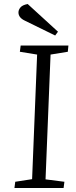

<svg xmlns="http://www.w3.org/2000/svg" viewBox="-20 -937 380 957"><path d="M165 -665 79 -679 83 -710H321L318 -679L232 -665L207 -43L301 -31L297 0H52L56 -31L140 -44ZM269 -779 255 -760 104 -834Q72 -849 72 -875Q72 -888 82 -900Q92 -912 118 -917Z"/></svg>

Font: Literata 36pt Light
Style: Italic
Weight: 300
Italic angle: -2°
Designer: Latin by Veronika Burian and Jose Scaglione. Greek by Irene Vlachou. Cyrillic by Vera Evstafieva
Foundry: TypeTogether
Version: Version 3.002